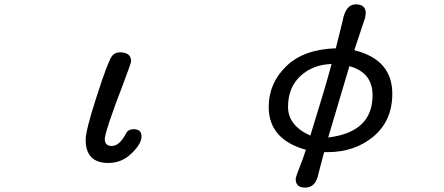

<svg xmlns="http://www.w3.org/2000/svg" viewBox="-20 -728 2040 883"><path d="M374 -85Q374 -128.9 424.8 -285.2Q475.6 -443.4 495.1 -470.7Q508.8 -487.3 531.2 -487.3Q583 -487.3 583 -446.3Q583 -438.5 543.9 -335Q510.7 -250 483.4 -169.9Q461.9 -103.5 461.9 -88.9Q461.9 -56.6 494.1 -56.6Q529.3 -56.6 559.6 -114.3Q569.3 -133.8 594.7 -133.8Q630.9 -133.8 630.9 -100.6Q630.9 -66.4 585 -22.5Q540 21.5 478.5 21.5Q374 21.5 374 -85Z M1339.8 95.7Q1339.8 86.9 1356.4 44.9Q1373 3.9 1386.7 -39.1Q1215.8 -86.9 1215.8 -236.3Q1215.8 -345.7 1296.9 -423.8Q1376 -501 1524.4 -505.9L1555.7 -631.8Q1569.3 -708 1616.2 -708Q1662.1 -708 1662.1 -667L1659.2 -646.5L1609.4 -497.1Q1784.2 -454.1 1784.2 -296.9Q1784.2 -173.8 1698.2 -100.6Q1611.3 -28.3 1486.3 -28.3H1470.7L1455.1 30.3L1444.3 72.3Q1431.6 134.8 1383.8 134.8Q1339.8 134.8 1339.8 95.7ZM1504.9 -433.6Q1420.9 -431.6 1363.3 -379.9Q1304.7 -327.1 1304.7 -236.3Q1304.7 -150.4 1407.2 -104.5Q1476.6 -327.1 1504.9 -433.6ZM1693.4 -290Q1693.4 -394.5 1586.9 -423.8L1489.3 -95.7Q1693.4 -120.1 1693.4 -290Z"/></svg>

Font: KTXP_ComRound
Style: Medium
Weight: 500
Version: Version 1.01;May 16, 2022;FontCreator 13.0.0.2683 64-bit